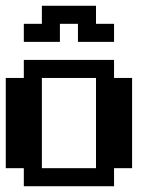

<svg xmlns="http://www.w3.org/2000/svg" viewBox="-20 -645 540 665"><path d="M62.5 -562.5H125V-625H312.5V-562.5H375V-500H250V-562.5H187.5V-500H62.5ZM0 -375H62.5V-437.5H375V-375H437.5V-62.5H375V0H62.5V-62.5H0ZM125 -375V-62.5H312.5V-375Z"/></svg>

Font: NeoDunggeunmo
Style: Regular
Weight: 400
Monospace: yes
Version: Version 1.600